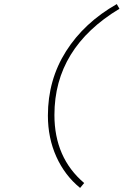

<svg xmlns="http://www.w3.org/2000/svg" viewBox="-20 -748 640 942"><path d="M373 174Q298 113 256.5 21Q215 -71 215 -181Q215 -356 304 -496.5Q393 -637 553 -728L566 -705Q247 -513 247 -184Q247 26 393 150Z"/></svg>

Font: TypoPRO Source Code Pro
Style: Italic
Weight: 200
Italic angle: -11°
Monospace: yes
Designer: Paul D. Hunt, Teo Tuominen
Foundry: Adobe Systems Incorporated
Version: Version 1.030;PS 1.0;hotconv 1.0.84;makeotf.lib2.5.63406